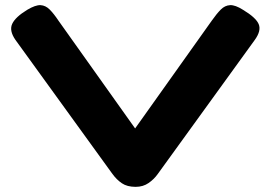

<svg xmlns="http://www.w3.org/2000/svg" viewBox="-20 -718 1051 746"><path d="M507 8Q474 8 453.5 -6Q433 -20 417 -42L40 -563Q15 -599 27.5 -625.5Q40 -652 86 -680Q118 -699 137.5 -698Q157 -697 173 -681Q189 -665 207 -638L505 -219L803 -638Q822 -665 838 -681Q854 -697 874 -698Q894 -699 924 -680Q974 -650 985 -624.5Q996 -599 970 -563L593 -42Q579 -22 557.5 -7Q536 8 507 8Z"/></svg>

Font: Fredoka Expanded
Style: Bold
Weight: 700
Width: 7
Designer: Ben Nathan
Foundry: Milena B. Brandão, Ben Nathan
Version: Version 2.001